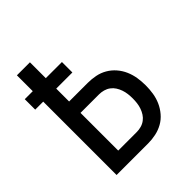

<svg xmlns="http://www.w3.org/2000/svg" viewBox="-200 -868 1001 1001"><g transform="rotate(-45 300.0 -367.5)"><path d="M85 0V-541H26V-618H85V-735H181V-618H300V-541H181V-446H318Q346 -446 374.5 -440.5Q403 -435 428 -420.5Q453 -406 472 -384Q491 -362 502.5 -335.5Q514 -309 518.5 -280.5Q523 -252 523 -223Q523 -194 518.5 -165.5Q514 -137 502.5 -111Q491 -85 472 -62.5Q453 -40 428 -26Q403 -12 374.5 -6Q346 0 318 0ZM181 -84H318Q334 -84 350.5 -88.5Q367 -93 380.5 -103Q394 -113 403 -127Q412 -141 417.5 -157Q423 -173 425 -189.5Q427 -206 427 -223Q427 -240 425 -256.5Q423 -273 417.5 -289Q412 -305 403 -319Q394 -333 380.5 -343Q367 -353 350.5 -357.5Q334 -362 318 -362H181Z"/></g></svg>

Font: Iosevka Curly Medium Extended
Style: Regular
Weight: 500
Width: 7
Monospace: yes
Designer: Belleve Invis
Foundry: Belleve Invis
Version: Version 11.1.0; ttfautohint (v1.8.3)